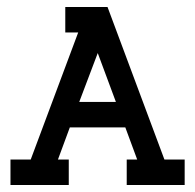

<svg xmlns="http://www.w3.org/2000/svg" viewBox="-20 -530 559 550"><path d="M509 0V-73H451L288 -510H167V-437H204L68 -73H10V0H177V-73H146L180 -165H339L373 -73H343V0ZM207 -238 260 -378 312 -238Z"/></svg>

Font: Venice Serif Bold
Style: Regular
Weight: 700
Designer: Bruno Pierini
Foundry: Unio | Creative Solutions
Version: Version 1.000;PS 001.000;hotconv 1.0.70;makeotf.lib2.5.58329